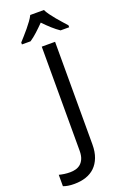

<svg xmlns="http://www.w3.org/2000/svg" viewBox="-296 -989 800 1238"><g transform="rotate(-20 104.5 -370.5)"><path d="M-14.2 189.9Q-39.1 189.9 -57.6 186.8Q-76.2 183.6 -89.8 178.2V100.1Q-73.2 104.5 -54.2 107.2Q-35.2 109.9 -13.2 109.9Q4.9 109.9 23.2 105.2Q41.5 100.6 56.4 88.4Q71.3 76.2 80.6 54.7Q89.8 33.2 89.8 0V-713.9H181.2V-9.8Q181.2 41.5 166.7 79.1Q152.3 116.7 126.7 141.4Q101.1 166 65.2 178Q29.3 189.9 -14.2 189.9ZM298.8 -771H239.7Q214.8 -787.6 188.5 -811.3Q162.1 -835 136.7 -861.8Q110.4 -835 84.5 -811.3Q58.6 -787.6 33.7 -771H-25.4V-784.2Q-12.7 -798.3 3.9 -816.9Q20.5 -835.4 36.9 -855.2Q53.2 -875 67.6 -894.8Q82 -914.6 89.8 -931.2H183.6Q191.4 -914.6 205.8 -894.8Q220.2 -875 236.6 -855.2Q252.9 -835.4 269.8 -816.9Q286.6 -798.3 298.8 -784.2Z"/></g></svg>

Font: Genotype
Style: Regular
Weight: 400
Foundry: Ascender Corporation
Version: Version 1.00